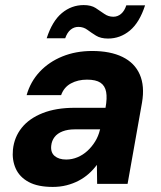

<svg xmlns="http://www.w3.org/2000/svg" viewBox="-20 -725 635 757"><path d="M188 12Q129 12 93 -7.5Q57 -27 42 -60.5Q27 -94 31 -135Q36 -184 65.5 -221Q95 -258 148 -279Q201 -300 274 -300H396Q403 -338 398.5 -362.5Q394 -387 376 -399Q358 -411 323 -411Q287 -411 259.5 -396Q232 -381 221 -350H85Q100 -403 136.5 -442Q173 -481 226 -502.5Q279 -524 343 -524Q415 -524 463 -500.5Q511 -477 531 -431.5Q551 -386 540 -321L483 0H363L362 -75Q348 -56 330 -40Q312 -24 290 -12.5Q268 -1 242.5 5.5Q217 12 188 12ZM241 -96Q264 -96 285.5 -105Q307 -114 324.5 -130Q342 -146 355 -167Q368 -188 374 -213L375 -215H275Q247 -215 226.5 -207Q206 -199 195 -184.5Q184 -170 182 -151Q179 -124 195.5 -110Q212 -96 241 -96ZM164 -574Q186 -642 224 -673.5Q262 -705 310 -705Q339 -705 357 -693.5Q375 -682 391 -670.5Q407 -659 427 -659Q444 -659 457.5 -670.5Q471 -682 478 -704H552Q530 -636 492 -604.5Q454 -573 406 -573Q377 -573 358.5 -584.5Q340 -596 324.5 -607.5Q309 -619 289 -619Q272 -619 258.5 -608Q245 -597 237 -574Z"/></svg>

Font: DM Sans 12pt ExtraBold
Style: Italic
Weight: 800
Italic angle: -10°
Version: Version 4.004;gftools[0.9.30]